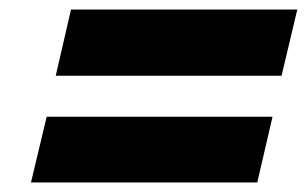

<svg xmlns="http://www.w3.org/2000/svg" viewBox="-20 -549 644 403"><path d="M604 -529 571 -390H97L129 -529ZM552 -304 520 -166H45L78 -304Z"/></svg>

Font: Prodigy Sans ExtraBold
Style: Italic
Weight: 800
Italic angle: -13°
Designer: Wei Huang
Foundry: Wei Huang
Version: Version 1.003; ttfautohint (v1.8.3)